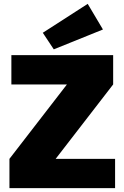

<svg xmlns="http://www.w3.org/2000/svg" viewBox="-20 -976 645 996"><path d="M328 -539 567 -538 268 -151 29 -152ZM577 -152V0H29V-152ZM567 -690V-538H39V-690ZM435 -956 514 -823 259 -720 202 -806Z"/></svg>

Font: Exo 2 Black
Style: Regular
Weight: 900
Designer: Natanael Gama
Foundry: Natanael Gama
Version: Version 2.010